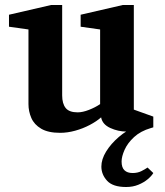

<svg xmlns="http://www.w3.org/2000/svg" viewBox="-20 -522 660 769"><path d="M485 227Q432 227 409 202Q386 177 386 145Q386 116 405 85Q424 54 456 26.5Q488 -1 527 -17V5H487Q453 5 421.5 -9.5Q390 -24 385 -52Q367 -36 339.5 -21.5Q312 -7 281 1.5Q250 10 221 10Q173 10 145 -6.5Q117 -23 105.5 -49.5Q94 -76 94 -105V-404L16 -415V-463L185 -502H229V-140Q229 -107 243 -89.5Q257 -72 291 -72Q311 -72 336.5 -82Q362 -92 381 -105V-404L303 -415V-463L472 -502H516V-83L594 -55V-12L584 -9Q543 3 517 27Q491 51 479 78Q467 105 467 125Q467 149 478.5 160Q490 171 511 171Q531 171 546 163.5Q561 156 571 149L594 171Q587 183 571.5 196Q556 209 534 218Q512 227 485 227Z"/></svg>

Font: Manuale
Style: Regular
Weight: 400
Designer: Eduardo Tunni / Pablo Cosgaya
Foundry: Eduardo Tunni / Pablo Cosgaya
Version: Version 1.002